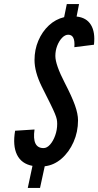

<svg xmlns="http://www.w3.org/2000/svg" viewBox="-20 -815 482 940"><path d="M116 105H176L199 -1Q244 -6 281 -38Q318 -70 340 -119.5Q362 -169 362 -226Q362 -257.5 346.8 -300.2Q331.5 -343 297.5 -408.5Q251 -498.5 251 -541Q251 -567.5 260.2 -591.2Q269.5 -615 284 -630Q298.5 -645 314 -645Q349 -645 344 -584L440 -596Q447 -657.5 425.2 -693.2Q403.5 -729 355 -734L367 -795H307L294 -731Q252 -721 219.2 -690.5Q186.5 -660 167.8 -616Q149 -572 149 -521Q149 -463.5 184 -392Q211 -338.5 226.5 -307Q242 -275.5 249 -258.2Q256 -241 258 -230.8Q260 -220.5 260 -208.5Q260 -179 250.2 -151.8Q240.5 -124.5 225.2 -107.2Q210 -90 193 -90Q136 -90 149 -181L54 -175Q41.5 -102 63.2 -57.5Q85 -13 139 -3Z"/></svg>

Font: League Gothic
Style: Italic
Weight: 400
Designer: The League of Moveable Type
Version: Version 1.600; ttfautohint (v1.8.3)